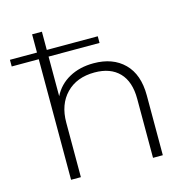

<svg xmlns="http://www.w3.org/2000/svg" viewBox="-139 -844 914 946"><g transform="rotate(-15 318.5 -371.0)"><path d="M363 -526Q461 -526 518.5 -469Q576 -412 576 -305V0H526V-301Q526 -389 481.5 -435Q437 -481 356 -481Q265 -481 211.5 -426Q158 -371 158 -278V0H108V-615H-30V-649H108V-742H158V-649H418V-615H158V-413Q185 -467 238.5 -496.5Q292 -526 363 -526Z"/></g></svg>

Font: Hilab Light
Style: Regular
Weight: 300
Designer: Cristianderson Lima
Foundry: Cristianderson
Version: Version 1.0